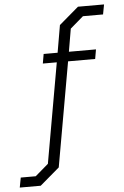

<svg xmlns="http://www.w3.org/2000/svg" viewBox="-106 -778 601 932"><g transform="rotate(-5 194.5 -312.0)"><path d="M-48 113 -39 65H34L98 10L184 -477H116L124 -523H192L215 -656L310 -737H437L428 -689H330L266 -634L247 -523H379L371 -477H239L149 32L54 113Z"/></g></svg>

Font: Tomorrow Light
Style: Italic
Weight: 300
Italic angle: -10°
Designer: Tony de Marco, Monica Rizzolli
Foundry: Just in Type
Version: Version 2.002